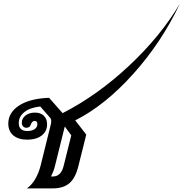

<svg xmlns="http://www.w3.org/2000/svg" viewBox="-20 -1044 1017 1064"><path d="M397 -377 458 -298 415 -126Q399 -59 365.5 -29.5Q332 0 273 0H129Q155 -18 174.5 -50.5Q194 -83 205 -126L261 -352Q264 -364 264 -373Q264 -383 259 -390L203 -454Q144 -447 114 -422Q84 -397 84 -362Q84 -318 132 -318Q156 -318 171.5 -328Q187 -338 187 -356Q187 -374 172 -374Q157 -374 149 -350Q144 -336 126 -336Q115 -336 108 -343.5Q101 -351 101 -364Q101 -388 121.5 -404Q142 -420 174 -420Q205 -420 223 -402.5Q241 -385 241 -355Q241 -316 211 -293Q181 -270 131 -270Q82 -270 54 -293.5Q26 -317 26 -359Q26 -420 85.5 -459Q145 -498 252 -502L327 -417Q519 -515 694.5 -679Q870 -843 977 -1024Q876 -810 719 -635Q562 -460 397 -377ZM375 -294 339 -343 285 -126Q278 -95 262 -66H273Q319 -66 333 -126Z"/></svg>

Font: Srisakdi
Style: Bold
Weight: 700
Designer: Cadson Demak Co.,Ltd.
Foundry: Cadson Demak Co.,Ltd.
Version: Version 1.000